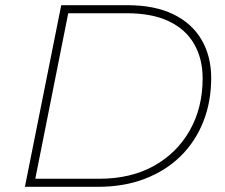

<svg xmlns="http://www.w3.org/2000/svg" viewBox="-20 -720 866 740"><path d="M76 0 216 -700H471Q576 -700 648 -665Q720 -630 757 -566.5Q794 -503 794 -419Q794 -328 763.5 -251Q733 -174 676 -118Q619 -62 538.5 -31Q458 0 358 0ZM116 -31H361Q484 -31 573 -80.5Q662 -130 711.5 -217.5Q761 -305 761 -418Q761 -493 728.5 -550Q696 -607 631 -638Q566 -669 468 -669H243Z"/></svg>

Font: Montserrat Thin ExtraLight
Style: Italic
Weight: 250
Italic angle: -11.3°
Version: Version 9.000